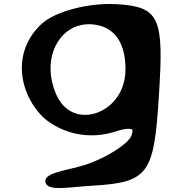

<svg xmlns="http://www.w3.org/2000/svg" viewBox="-20 -670 895 976"><path d="M207 -67C296 6 427 43 566 -1C638 -26 653 -11 653 -10C654 -7 654 3 648 20C633 60 511 142 386 176C307 198 195 211 212 260C228 303 328 281 449 274C738 257 763 214 788 -188C813 -579 794 -637 568 -649C433 -656 263 -614 192 -549C35 -405 78 -185 207 -67ZM372 -537C402 -547 435 -550 472 -543C561 -527 618 -454 618 -318C618 -171 508 -86 413 -86C355 -86 297 -116 264 -194C197 -353 262 -500 372 -537Z"/></svg>

Font: Venom Sans
Style: Bd
Weight: 700
Version: Version 1.001